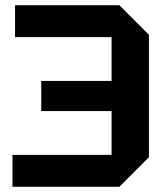

<svg xmlns="http://www.w3.org/2000/svg" viewBox="-20 -720 644 740"><path d="M554 -114 440 0H28V-123H410V-577H38V-700H440L554 -586ZM489 -292H139V-408H489Z"/></svg>

Font: Tektur SemiBold
Style: Regular
Weight: 600
Designer: Adam Jagosz
Foundry: Adam Jagosz
Version: Version 1.005;gftools[0.9.30]